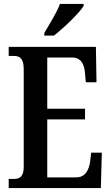

<svg xmlns="http://www.w3.org/2000/svg" viewBox="-20 -951 562 971"><path d="M204 -784V-771H253C305 -812 382 -886 403 -921V-931H283C267 -886 231 -831 204 -784ZM24 0H490L495 -179H441L436 -135C430 -91 411 -54 366 -54H219V-347H410V-401H219V-660H345C390 -660 407 -626 410 -579L414 -535H468L465 -714H24V-668H50C77 -668 100 -659 100 -601V-108C100 -60 82 -46 50 -46H24Z"/></svg>

Font: Noto Serif Hebrew ExtraCondensed SemiBold
Style: Regular
Weight: 600
Width: 2
Designer: Monotype Design Team
Foundry: Monotype Imaging Inc.
Version: Version 2.004